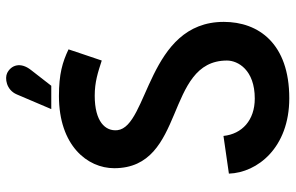

<svg xmlns="http://www.w3.org/2000/svg" viewBox="-182 -732 926 601"><g transform="rotate(-90 280.5 -432.0)"><path d="M37 -178C40 -89 118 11 273 11C444 11 512 -85 512 -194C512 -433 184 -430 173 -527C169 -565 200 -598 281 -598C324 -598 354 -588 391 -576C403 -612 426 -679 426 -680C386 -699 349 -710 280 -710C125 -710 54 -621 54 -537C54 -311 391 -380 391 -184C391 -150 362 -97 272 -97C204 -97 161 -137 155 -195ZM312 -734 361 -797C388 -831 376 -860 352 -872C336 -880 299 -875 285 -842L239 -734Z"/></g></svg>

Font: Advent Pro
Style: Bold
Weight: 700
Designer: Andreas Kalpakidis
Foundry: Andreas Kalpakidis
Version: Version 2.002 2008